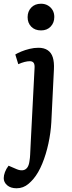

<svg xmlns="http://www.w3.org/2000/svg" viewBox="-58 -780 386 1029"><path d="M217 -124Q214 -69 201.5 -11Q189 47 168.5 97Q148 147 121 179Q109 193 95 205Q81 217 65 223Q49 229 31 229Q-1 229 -19.5 213Q-38 197 -38 175Q-38 160 -31.5 142.5Q-25 125 -12 108L32 127Q49 134 63.5 132.5Q78 131 87.5 119Q97 107 100 83Q103 65 103.5 50.5Q104 36 105 19.5Q106 3 107 -22L127 -411Q129 -434 122.5 -443Q116 -452 102 -452Q89 -452 73.5 -448Q58 -444 40 -436L24 -488Q37 -496 56.5 -504Q76 -512 100 -518Q124 -524 148 -524Q178 -524 197.5 -511Q217 -498 225 -472.5Q233 -447 231 -408ZM90 -688Q90 -719 109.5 -739.5Q129 -760 162 -760Q183 -760 199 -750.5Q215 -741 224 -725.5Q233 -710 233 -689Q233 -658 213.5 -637.5Q194 -617 162 -617Q129 -617 109.5 -637Q90 -657 90 -688Z"/></svg>

Font: Literata Medium
Style: Italic
Weight: 500
Italic angle: -2°
Designer: Latin by Veronika Burian and Jose Scaglione. Greek by Irene Vlachou. Cyrillic by Vera Evstafieva
Foundry: TypeTogether
Version: Version 3.103;gftools[0.9.29]